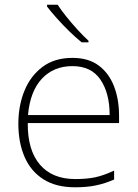

<svg xmlns="http://www.w3.org/2000/svg" viewBox="-20 -879 585 816"><path d="M288 -633Q356 -633 399.5 -600.5Q443 -568 464.5 -512.5Q486 -457 486 -387V-356H98Q97 -241 149.5 -179.5Q202 -118 300 -118Q349 -118 384.5 -125.5Q420 -133 465 -154V-116Q426 -99 387.5 -91Q349 -83 299 -83Q218 -83 164.5 -117Q111 -151 84.5 -212Q58 -273 58 -353Q58 -430 84 -493.5Q110 -557 161 -595Q212 -633 288 -633ZM288 -598Q208 -598 158 -544.5Q108 -491 99 -390H446Q446 -483 407 -540.5Q368 -598 288 -598ZM225 -859Q239 -837 261.5 -809Q284 -781 309 -753.5Q334 -726 356 -706V-699H327Q301 -720 273 -747.5Q245 -775 220.5 -802.5Q196 -830 180 -851V-859Z"/></svg>

Font: Noto Sans Telugu UI ExtraLight
Style: Regular
Weight: 200
Designer: Jelle Bosma - Monotype Design Team
Foundry: Monotype Imaging Inc.
Version: Version 2.005; ttfautohint (v1.8.4.7-5d5b)